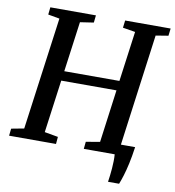

<svg xmlns="http://www.w3.org/2000/svg" viewBox="-99 -827 973 1068"><g transform="rotate(10 387.0 -293.0)"><path d="M583 157Q585.5 140 588 120Q590.5 100 592 79.5Q593.5 59 594 38.8Q594.5 18.5 593 0L544.5 -59H698Q690.5 -5.5 681.5 35.5Q672.5 76.5 663.2 106.2Q654 136 645.5 157ZM-3.5 0 1 -40.5 72.5 -54 159 -690 94 -701.5 98.5 -743H356L351.5 -701.5L275 -690L236.5 -406.5H548L586.5 -690L516 -701.5L521 -743H778L773 -701.5L702.5 -690L617 -54L688.5 -40.5L684.5 0H418.5L422.5 -40.5L501 -54L541 -352H229L188.5 -54L265 -40.5L261.5 0Z"/></g></svg>

Font: Merriweather 36pt Medium
Style: Italic
Weight: 500
Italic angle: -7.8°
Version: Version 2.101